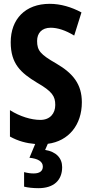

<svg xmlns="http://www.w3.org/2000/svg" viewBox="-20 -744 478 1004"><path d="M305 130C305 82 273 49 216 40L230 8C339 -6 408 -91 408 -209C408 -303 363 -360 274 -412C192 -459 174 -479 174 -530C174 -570 198 -599 245 -599C281 -599 322 -586 368 -558L406 -679C354 -707 297 -724 240 -724C112 -724 36 -644 36 -523C36 -410 89 -363 173 -312C253 -266 269 -241 269 -195C269 -151 242 -117 191 -117C143 -117 84 -135 32 -168V-30C75 -6 118 5 164 9L134 81C177 85 204 100 204 127C204 150 188 163 156 163C141 163 125 161 106 156V232C126 237 152 240 181 240C261 240 305 199 305 130Z"/></svg>

Font: Noto Sans Thai Looped ExtraCondensed
Style: Bold
Weight: 700
Width: 2
Designer: Sasikarn Vongin, Ben Mitchell
Foundry: The Fontpad Ltd
Version: Version 1.001